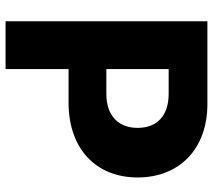

<svg xmlns="http://www.w3.org/2000/svg" viewBox="-58 -710 768 692"><g transform="rotate(90 326.0 -364.0)"><path d="M56.6 0H229V-227.1H349.6C516.6 -227.1 619.6 -326.2 619.6 -476.1C619.6 -625 518.6 -727.5 354.5 -727.5H56.6ZM229 -363.3V-587.9H317.9C398.9 -587.9 440.9 -544.4 440.9 -476.1C440.9 -408.7 398.9 -363.3 318.4 -363.3Z"/></g></svg>

Font: Inter ExtraBold
Style: Regular
Weight: 800
Designer: Rasmus Andersson
Foundry: rsms
Version: Version 4.001;git-9221beed3